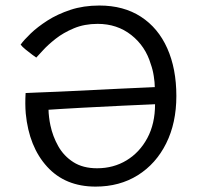

<svg xmlns="http://www.w3.org/2000/svg" viewBox="-20 -680 750 712"><path d="M56.5 -514.5Q68.5 -531.5 93.8 -555.8Q119 -580 156 -603.8Q193 -627.5 241.2 -643.5Q289.5 -659.5 348.5 -659.5Q438.5 -659.5 502.5 -618Q566.5 -576.5 600.2 -501Q634 -425.5 634 -324Q634 -224 596.2 -148.2Q558.5 -72.5 491 -30.2Q423.5 12 334.5 12Q222 12 154.8 -61.8Q87.5 -135.5 75.5 -259Q72.5 -295 75 -335Q82 -335.5 116 -336.8Q150 -338 195.5 -340Q241 -342 282.5 -344Q350 -347.5 422.5 -351Q495 -354.5 554 -357Q554 -374 550.2 -398Q546.5 -422 539 -442.5Q519.5 -508.5 467 -550Q414.5 -591.5 342 -591.5Q293 -591.5 253.8 -575Q214.5 -558.5 185.8 -535.8Q157 -513 139 -493Q121 -473 114.5 -466.5Q111.5 -468.5 99.5 -477.2Q87.5 -486 74.8 -496.5Q62 -507 56.5 -514.5ZM555 -293.5Q507 -291.5 433.2 -288Q359.5 -284.5 285 -280.5Q240 -278 206.5 -276Q173 -274 160 -273Q160 -262 162 -245.2Q164 -228.5 167 -215Q175.5 -174.5 196 -138Q216.5 -101.5 252 -78.8Q287.5 -56 340 -56Q401 -56 449.5 -85.5Q498 -115 526.5 -168.2Q555 -221.5 555 -293.5Z"/></svg>

Font: Grandstander Light
Style: Regular
Weight: 300
Designer: Tyler Finck
Foundry: Etcetera Type Co
Version: Version 1.200; ttfautohint (v1.8.3)